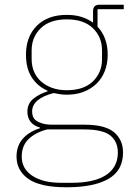

<svg xmlns="http://www.w3.org/2000/svg" viewBox="-20 -581 567 813"><path d="M501 65Q501 141 439 176.5Q377 212 262 212Q150 212 100 176.5Q50 141 50 82Q50 37 76 7Q102 -23 149 -38V-41Q121 -49 108.5 -66.5Q96 -84 96 -108Q96 -143 122 -163.5Q148 -184 181 -194V-197Q138 -216 114 -254Q90 -292 90 -349Q90 -426 136 -472Q182 -518 263 -518Q297 -518 324.5 -509.5Q352 -501 374 -485V-534Q374 -561 401 -561H504V-542H393V-468Q436 -423 436 -349Q436 -311 423.5 -279.5Q411 -248 388 -226Q365 -204 333.5 -192Q302 -180 263 -180Q248 -180 235 -182Q222 -184 207 -187Q116 -163 116 -109Q116 -98 119.5 -88Q123 -78 133 -70.5Q143 -63 160 -58Q177 -53 203 -53H338Q425 -53 463 -21Q501 11 501 65ZM479 65Q479 19 447.5 -7Q416 -33 335 -33H180Q132 -21 102 7Q72 35 72 83Q72 133 116.5 163Q161 193 238 193H287Q329 193 364.5 185.5Q400 178 425.5 162.5Q451 147 465 122.5Q479 98 479 65ZM263 -199Q335 -199 373.5 -236.5Q412 -274 412 -330V-368Q412 -424 373.5 -461.5Q335 -499 263 -499Q191 -499 152.5 -461.5Q114 -424 114 -368V-330Q114 -302 124 -278Q134 -254 153.5 -236.5Q173 -219 200.5 -209Q228 -199 263 -199Z"/></svg>

Font: IBM Plex Sans Arabic Thin
Style: Regular
Weight: 100
Designer: Mike Abbink, Paul van der Laan, Pieter van Rosmalen, Wael Morcos, Khajak Apelian
Foundry: Bold Monday
Version: Version 1.101